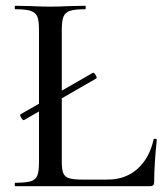

<svg xmlns="http://www.w3.org/2000/svg" viewBox="-20 -645 570 665"><path d="M62 -229Q58 -229 53 -238Q48 -247 51 -249L302 -393H303Q307 -393 312 -384Q317 -375 313 -373L63 -229ZM267 -23H352Q415 -23 456.5 -60.5Q498 -98 512 -162Q512 -165 517.5 -164.5Q523 -164 523 -161Q514 -73 514 -15Q514 -7 510.5 -3.5Q507 0 499 0H33Q31 0 31 -6Q31 -12 33 -12Q69 -12 86 -17Q103 -22 109 -36.5Q115 -51 115 -81V-544Q115 -574 109 -588Q103 -602 86 -607.5Q69 -613 33 -613Q31 -613 31 -619Q31 -625 33 -625L83 -624Q127 -622 154 -622Q181 -622 225 -624L275 -625Q277 -625 277 -619Q277 -613 275 -613Q239 -613 222.5 -607.5Q206 -602 200 -587.5Q194 -573 194 -543V-85Q194 -57 199.5 -44.5Q205 -32 220 -27.5Q235 -23 267 -23Z"/></svg>

Font: Cormorant SC Medium
Style: Regular
Weight: 500
Designer: Christian Thalmann (Catharsis Fonts)
Foundry: Catharsis Fonts
Version: Version 4.000